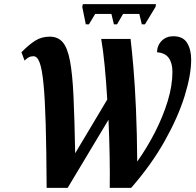

<svg xmlns="http://www.w3.org/2000/svg" viewBox="-20 -902 941 922"><path d="M392 -785 375 -869 378 -882H729L727 -869L676 -785H661L649 -835H571L542 -785H527L515 -835H437L407 -785ZM204 0Q203 -183 199.5 -305Q196 -427 189 -498.5Q182 -570 170.5 -601Q159 -632 141 -632Q128 -632 118.5 -627Q109 -622 98 -611L83 -651Q117 -686 148 -706Q179 -726 219 -726Q258 -726 281 -699.5Q304 -673 316 -610Q328 -547 333 -438.5Q338 -330 341 -166L495 -424Q490 -511 482.5 -587.5Q475 -664 466 -715H607Q613 -666 620.5 -579.5Q628 -493 633 -377Q638 -261 639 -126Q687 -194 725 -268.5Q763 -343 785.5 -417Q808 -491 808 -557Q808 -599 790.5 -623.5Q773 -648 734 -651Q735 -685 757 -706.5Q779 -728 812 -728Q859 -728 878.5 -696Q898 -664 898 -616Q898 -542 866.5 -440.5Q835 -339 771 -225Q707 -111 610 0H507Q508 -67 506.5 -152.5Q505 -238 501 -327L305 0Z"/></svg>

Font: Noto Serif Condensed
Style: Bold Italic
Weight: 700
Width: 3
Italic angle: -12°
Designer: Monotype Design Team
Foundry: Monotype Imaging Inc.
Version: Version 2.014